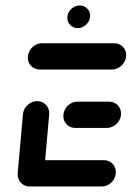

<svg xmlns="http://www.w3.org/2000/svg" viewBox="-20 -675 477 695"><path d="M43.7 -44.8 63 -261.1Q64.8 -280.7 79.8 -294.8Q94.8 -308.9 114.4 -308.9Q127.4 -308.9 137.8 -302.4Q148.1 -295.9 153.7 -285Q159.3 -274.1 158.1 -261.1L138.9 -44.8ZM399.3 -51.9Q399.3 -37.8 392.2 -25.9Q385.2 -14.1 373.1 -7Q361.1 0 347.4 0H87.4Q68.9 0 56.5 -12.6Q44.1 -25.2 44.1 -43.7Q44.1 -57.4 51.1 -69.3Q58.1 -81.1 70 -88.1Q81.9 -95.2 95.6 -95.2H355.9Q374.4 -95.2 386.9 -82.8Q399.3 -70.4 399.3 -51.9ZM209.3 -255.2Q209.3 -268.9 216.3 -280.9Q223.3 -293 235.2 -300Q247 -307 260.7 -307H374.4Q393 -307 405.6 -294.6Q418.1 -282.2 418.1 -264.1Q418.1 -250 410.9 -238Q403.7 -225.9 391.7 -218.9Q379.6 -211.9 365.9 -211.9H252.6Q234.1 -211.9 221.7 -224.3Q209.3 -236.7 209.3 -255.2ZM80.7 -466.3Q80.7 -480.4 88 -492.4Q95.2 -504.4 107 -511.5Q118.9 -518.5 132.6 -518.5H392.6Q411.5 -518.5 424.1 -506.3Q436.7 -494.1 436.7 -475.9Q436.7 -461.9 429.4 -449.6Q422.2 -437.4 410.2 -430.4Q398.1 -423.3 384.4 -423.3H124.4Q105.9 -423.3 93.3 -435.7Q80.7 -448.1 80.7 -466.3ZM223.7 -610.4Q223.7 -622.2 230 -632.6Q236.3 -643 246.7 -649.1Q257 -655.2 268.5 -655.2Q284.4 -655.2 295.4 -644.4Q306.3 -633.7 306.3 -617.8Q306.3 -606.3 300 -595.9Q293.7 -585.6 283.3 -579.4Q273 -573.3 261.5 -573.3Q245.6 -573.3 234.6 -584.1Q223.7 -594.8 223.7 -610.4Z"/></svg>

Font: 26F Galaxy Sans Extra Bold
Style: Italic
Weight: 800
Italic angle: -5°
Designer: C₂₉H₂₅N₃O₅
Version: Version 1.200